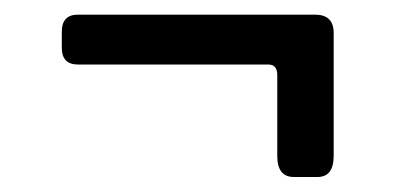

<svg xmlns="http://www.w3.org/2000/svg" viewBox="-20 -368 534 261"><path d="M379.4 -127.4Q356.9 -127.4 356.9 -156.2V-266.1Q356.9 -280.3 344.7 -280.3H85.9Q64 -280.3 64 -303.2V-324.7Q64 -348.1 85.9 -348.1H408.2Q433.6 -348.1 433.6 -323.2V-156.2Q433.6 -127.4 411.6 -127.4Z"/></svg>

Font: BenchNine
Style: Regular
Weight: 400
Designer: Vernon Adams
Foundry: Vernon Adams
Version: Version 1 ; ttfautohint (v0.92.18-e454-dirty) -l 8 -r 50 -G 